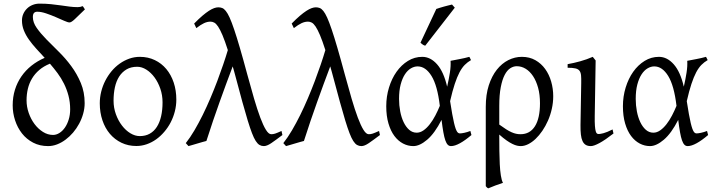

<svg xmlns="http://www.w3.org/2000/svg" viewBox="-20 -777 3884 1041"><path d="M360.4 -184.1Q360.4 -223.6 351.3 -258.1Q342.3 -292.5 327.1 -323Q312 -353.5 292 -380.4Q272 -407.2 250.5 -432.1V-431.6Q216.8 -418 192.9 -397.5Q168.9 -377 153.6 -351.3Q138.2 -325.7 131.1 -295.7Q124 -265.6 124 -232.9Q124 -198.2 135.7 -164.6Q147.5 -130.9 167.2 -104.5Q187 -78.1 212.9 -61.8Q238.8 -45.4 267.6 -45.4Q285.2 -45.4 302 -55.9Q318.8 -66.4 331.8 -85Q344.7 -103.5 352.5 -128.9Q360.4 -154.3 360.4 -184.1ZM440.4 -726.1Q404.8 -691.4 385.7 -673.3Q366.7 -655.3 356.9 -655.3Q348.1 -655.3 327.9 -664.3Q307.6 -673.3 282.2 -684.3Q256.8 -695.3 230.2 -704.3Q203.6 -713.4 181.6 -713.4Q170.9 -713.4 164.6 -707Q158.2 -700.7 158.2 -684.6Q158.2 -655.3 179 -625.7Q199.7 -596.2 231 -564.2Q262.2 -532.2 298.6 -496.6Q335 -460.9 366.2 -418.7Q397.5 -376.5 418.2 -326.9Q439 -277.3 439 -217.8Q439 -189 430.9 -160.4Q422.9 -131.8 408.9 -106Q395 -80.1 376.2 -58.1Q357.4 -36.1 335.4 -19.8Q313.5 -3.4 289.3 5.9Q265.1 15.1 241.2 15.1Q195.3 15.1 159.4 -3.7Q123.5 -22.5 99.1 -53.7Q74.7 -85 61.8 -124.5Q48.8 -164.1 48.8 -206.1Q48.8 -251 61 -290.3Q73.2 -329.6 95.9 -362.5Q118.7 -395.5 150.6 -420.9Q182.6 -446.3 222.2 -463.4Q198.7 -488.8 176.5 -513.2Q154.3 -537.6 137 -562Q119.6 -586.4 109.4 -612.1Q99.1 -637.7 99.1 -666Q99.1 -685.1 106.4 -701.7Q113.8 -718.3 126.5 -730.7Q139.2 -743.2 156.7 -750.2Q174.3 -757.3 194.3 -757.3Q227.5 -757.3 256.1 -754.4Q284.7 -751.5 309.8 -747.8Q335 -744.1 357.4 -741.2Q379.9 -738.3 401.4 -738.3Q416.5 -738.3 427.7 -743.7Q431.2 -741.2 433.3 -737.1Q435.5 -732.9 440.4 -726.1Z M861.3 -222.2Q861.3 -260.7 849.4 -295.7Q837.4 -330.6 817.9 -357.2Q798.3 -383.8 773.7 -399.4Q749 -415 724.1 -415Q690.4 -415 666.3 -400.9Q642.1 -386.7 626.2 -362.1Q610.4 -337.4 603 -303.7Q595.7 -270 595.7 -231Q595.7 -192.4 608.4 -157.5Q621.1 -122.6 641.4 -96.2Q661.6 -69.8 687 -54.4Q712.4 -39.1 737.8 -39.1Q768.6 -39.1 791.7 -52Q814.9 -64.9 830.3 -88.9Q845.7 -112.8 853.5 -146.5Q861.3 -180.2 861.3 -222.2ZM936 -236.8Q936 -204.6 928 -173.1Q919.9 -141.6 905.5 -113.8Q891.1 -85.9 870.8 -62.3Q850.6 -38.6 826.7 -21.5Q802.7 -4.4 775.4 5.1Q748 14.6 719.2 14.6Q675.3 14.6 638.7 -2.9Q602.1 -20.5 575.9 -51.3Q549.8 -82 535.4 -124.5Q521 -167 521 -216.8Q521 -249 528.8 -280.3Q536.6 -311.5 551 -339.6Q565.4 -367.7 585.2 -391.4Q605 -415 629.2 -432.1Q653.3 -449.2 680.9 -459Q708.5 -468.8 738.3 -468.8Q782.7 -468.8 819.3 -451.2Q856 -433.6 881.8 -402.6Q907.7 -371.6 921.9 -329.1Q936 -286.6 936 -236.8Z M1511.2 -44.9Q1474.6 -17.1 1450.9 -1Q1427.2 15.1 1410.6 15.1Q1397.9 15.1 1387.2 9Q1376.5 2.9 1366.5 -12.7Q1356.4 -28.3 1346.2 -55.2Q1335.9 -82 1323 -124Q1310.1 -166 1293.9 -224.9Q1277.8 -283.7 1256.8 -362.8Q1252.9 -377 1249.3 -390.6Q1245.6 -404.3 1241.7 -417Q1223.1 -368.2 1205.6 -320.3Q1188 -272.5 1170.4 -223.1Q1152.8 -173.8 1135 -121.8Q1117.2 -69.8 1099.1 -12.7Q1089.4 -10.3 1076.4 -6.6Q1063.5 -2.9 1049.8 1.2Q1036.1 5.4 1023.4 9Q1010.7 12.7 1002 15.1L987.3 -1Q1011.2 -31.2 1034.2 -70.3Q1057.1 -109.4 1078.9 -153.3Q1100.6 -197.3 1120.6 -244.4Q1140.6 -291.5 1158 -337.4Q1175.3 -383.3 1189.9 -426.3Q1204.6 -469.2 1215.3 -505.4Q1199.2 -555.7 1186.3 -586.2Q1173.3 -616.7 1162.4 -633.1Q1151.4 -649.4 1141.4 -654.5Q1131.3 -659.7 1121.1 -659.7Q1104 -659.7 1086.2 -651.4Q1068.4 -643.1 1044.4 -624.5L1032.7 -649.4Q1057.1 -674.3 1076.9 -691.2Q1096.7 -708 1112.5 -718.3Q1128.4 -728.5 1140.9 -732.9Q1153.3 -737.3 1163.6 -737.3Q1174.8 -737.3 1184.6 -733.6Q1194.3 -730 1204.3 -717.5Q1214.4 -705.1 1225.1 -681.4Q1235.8 -657.7 1249.5 -617.4Q1263.2 -577.1 1280.5 -517.8Q1297.9 -458.5 1320.3 -375Q1339.8 -302.7 1357.4 -242.7Q1375 -182.6 1391.1 -139.6Q1407.2 -96.7 1421.9 -73Q1436.5 -49.3 1450.2 -49.3Q1456.1 -49.3 1460.9 -50Q1465.8 -50.8 1471.9 -52.7Q1478 -54.7 1486.1 -58.1Q1494.1 -61.5 1506.3 -66.9Z M2040 -44.9Q2003.4 -17.1 1979.7 -1Q1956.1 15.1 1939.5 15.1Q1926.8 15.1 1916 9Q1905.3 2.9 1895.3 -12.7Q1885.3 -28.3 1875 -55.2Q1864.7 -82 1851.8 -124Q1838.9 -166 1822.8 -224.9Q1806.6 -283.7 1785.6 -362.8Q1781.7 -377 1778.1 -390.6Q1774.4 -404.3 1770.5 -417Q1752 -368.2 1734.4 -320.3Q1716.8 -272.5 1699.2 -223.1Q1681.6 -173.8 1663.8 -121.8Q1646 -69.8 1627.9 -12.7Q1618.2 -10.3 1605.2 -6.6Q1592.3 -2.9 1578.6 1.2Q1564.9 5.4 1552.2 9Q1539.6 12.7 1530.8 15.1L1516.1 -1Q1540 -31.2 1563 -70.3Q1585.9 -109.4 1607.7 -153.3Q1629.4 -197.3 1649.4 -244.4Q1669.4 -291.5 1686.8 -337.4Q1704.1 -383.3 1718.8 -426.3Q1733.4 -469.2 1744.1 -505.4Q1728 -555.7 1715.1 -586.2Q1702.1 -616.7 1691.2 -633.1Q1680.2 -649.4 1670.2 -654.5Q1660.2 -659.7 1649.9 -659.7Q1632.8 -659.7 1615 -651.4Q1597.2 -643.1 1573.2 -624.5L1561.5 -649.4Q1585.9 -674.3 1605.7 -691.2Q1625.5 -708 1641.4 -718.3Q1657.2 -728.5 1669.7 -732.9Q1682.1 -737.3 1692.4 -737.3Q1703.6 -737.3 1713.4 -733.6Q1723.1 -730 1733.2 -717.5Q1743.2 -705.1 1753.9 -681.4Q1764.6 -657.7 1778.3 -617.4Q1792 -577.1 1809.3 -517.8Q1826.7 -458.5 1849.1 -375Q1868.7 -302.7 1886.2 -242.7Q1903.8 -182.6 1919.9 -139.6Q1936 -96.7 1950.7 -73Q1965.3 -49.3 1979 -49.3Q1984.9 -49.3 1989.7 -50Q1994.6 -50.8 2000.7 -52.7Q2006.8 -54.7 2014.9 -58.1Q2022.9 -61.5 2035.2 -66.9Z M2239.3 -57.6Q2258.3 -57.6 2276.4 -70.3Q2294.4 -83 2310.5 -103.8Q2326.7 -124.5 2340.3 -150.6Q2354 -176.8 2364.7 -203.1Q2351.6 -313.5 2319.6 -365.2Q2287.6 -417 2244.1 -417Q2225.6 -417 2207.5 -406.2Q2189.5 -395.5 2175.3 -373.8Q2161.1 -352.1 2152.3 -318.8Q2143.6 -285.6 2143.6 -240.7Q2143.6 -206.1 2149.9 -173.1Q2156.2 -140.1 2168.5 -114.5Q2180.7 -88.9 2198.5 -73.2Q2216.3 -57.6 2239.3 -57.6ZM2533.7 -451.2Q2515.1 -440.4 2500 -425.3Q2484.9 -410.2 2471.4 -384.8Q2458 -359.4 2445.6 -321.8Q2433.1 -284.2 2420.4 -228.5Q2426.8 -187.5 2431.9 -158.7Q2437 -129.9 2441.7 -110.6Q2446.3 -91.3 2450.4 -79.8Q2454.6 -68.4 2458.5 -62.7Q2462.4 -57.1 2466.3 -55.4Q2470.2 -53.7 2474.1 -53.7Q2481.9 -53.7 2497.3 -56.9Q2512.7 -60.1 2530.3 -66.9Q2531.2 -62.5 2532.7 -57.6Q2534.2 -52.7 2536.1 -44.9Q2502.4 -16.1 2474.1 -0.5Q2445.8 15.1 2425.3 15.1Q2415 15.1 2407.7 7.8Q2400.4 0.5 2394.5 -16.1Q2388.7 -32.7 2383.8 -60.1Q2378.9 -87.4 2374 -127Q2336.9 -54.2 2296.1 -19.5Q2255.4 15.1 2221.2 15.1Q2191.9 15.1 2165.3 1.2Q2138.7 -12.7 2118.4 -39.8Q2098.1 -66.9 2086.2 -107.4Q2074.2 -147.9 2074.2 -201.2Q2074.2 -253.9 2089.1 -302.5Q2104 -351.1 2130.1 -387.9Q2156.2 -424.8 2191.9 -446.8Q2227.5 -468.8 2269.5 -468.8Q2314 -468.8 2349.9 -428.2Q2385.7 -387.7 2404.3 -307.1L2405.3 -311.5Q2413.6 -347.2 2419.2 -383.1Q2424.8 -418.9 2422.9 -447.3Q2433.6 -449.2 2446.3 -451.7Q2459 -454.1 2472.7 -456.8Q2486.3 -459.5 2499.5 -462.4Q2512.7 -465.3 2524.4 -468.8Q2528.3 -463.4 2529.8 -459Q2531.2 -454.6 2533.7 -451.2ZM2285.6 -529.3Q2281.7 -530.3 2278.8 -531.5Q2275.9 -532.7 2272.9 -534.7Q2270 -536.6 2267.1 -539.1Q2264.2 -541.5 2259.8 -545.4L2345.7 -728.5Q2353.5 -731.4 2364.3 -734.6Q2375 -737.8 2386.7 -741.2Q2398.4 -744.6 2409.9 -747.3Q2421.4 -750 2430.7 -752.4L2445.8 -735.4Z M2687 -101.6Q2708.5 -85.9 2724.4 -75.9Q2740.2 -65.9 2753.4 -60.1Q2766.6 -54.2 2778.1 -51.8Q2789.6 -49.3 2802.2 -49.3Q2853 -49.3 2880.4 -92.5Q2907.7 -135.7 2907.7 -217.3Q2907.7 -264.2 2897.5 -301.3Q2887.2 -338.4 2869.9 -364.5Q2852.5 -390.6 2829.8 -404.3Q2807.1 -418 2781.7 -418Q2763.7 -418 2746.6 -407Q2729.5 -396 2716.3 -370.8Q2703.1 -345.7 2695.1 -304.4Q2687 -263.2 2687 -203.1ZM2979.5 -255.4Q2979.5 -220.7 2971.9 -187Q2964.4 -153.3 2951.2 -123.3Q2938 -93.3 2920.7 -67.9Q2903.3 -42.5 2883.8 -23.9Q2864.3 -5.4 2843.5 4.9Q2822.8 15.1 2803.2 15.1Q2794.4 15.1 2783.4 12.7Q2772.5 10.3 2758.3 3.4Q2744.1 -3.4 2726.6 -15.6Q2709 -27.8 2687 -47.4V-34.7Q2687 2.4 2687.5 41Q2688 79.6 2689.7 113.8Q2691.4 147.9 2695.6 174.6Q2699.7 201.2 2707 214.4Q2684.6 221.7 2666.3 228.5Q2647.9 235.4 2627.4 244.1Q2622.1 241.7 2619.9 239.3Q2617.7 236.8 2613.8 232.4V-197.8Q2613.8 -263.7 2630.1 -314.2Q2646.5 -364.7 2673.8 -399.2Q2701.2 -433.6 2736.3 -451.2Q2771.5 -468.8 2809.1 -468.8Q2851.1 -468.8 2882.8 -450.7Q2914.6 -432.6 2936 -402.8Q2957.5 -373 2968.5 -334.5Q2979.5 -295.9 2979.5 -255.4Z M3306.2 -53.2Q3261.2 -18.1 3230.5 -1.5Q3199.7 15.1 3183.6 15.1Q3166.5 15.1 3155.5 8.3Q3144.5 1.5 3138.2 -12.5Q3131.8 -26.4 3129.4 -48.1Q3127 -69.8 3127.4 -99.1L3131.3 -326.7Q3131.8 -352.1 3130.4 -368.2Q3128.9 -384.3 3121.8 -393.6Q3114.7 -402.8 3099.6 -406.2Q3084.5 -409.7 3057.6 -409.7V-429.2Q3089.4 -434.6 3125.5 -444.6Q3161.6 -454.6 3193.8 -468.8L3209.5 -449.2L3204.6 -147.9Q3204.1 -114.3 3205.6 -94.7Q3207 -75.2 3210 -65.2Q3212.9 -55.2 3217 -52.7Q3221.2 -50.3 3226.6 -50.3Q3233.9 -50.3 3252.2 -54.9Q3270.5 -59.6 3301.3 -75.2Z M3522.5 -57.6Q3541.5 -57.6 3559.6 -70.3Q3577.6 -83 3593.8 -103.8Q3609.9 -124.5 3623.5 -150.6Q3637.2 -176.8 3647.9 -203.1Q3634.8 -313.5 3602.8 -365.2Q3570.8 -417 3527.3 -417Q3508.8 -417 3490.7 -406.2Q3472.7 -395.5 3458.5 -373.8Q3444.3 -352.1 3435.5 -318.8Q3426.8 -285.6 3426.8 -240.7Q3426.8 -206.1 3433.1 -173.1Q3439.5 -140.1 3451.7 -114.5Q3463.9 -88.9 3481.7 -73.2Q3499.5 -57.6 3522.5 -57.6ZM3816.9 -451.2Q3798.3 -440.4 3783.2 -425.3Q3768.1 -410.2 3754.6 -384.8Q3741.2 -359.4 3728.8 -321.8Q3716.3 -284.2 3703.6 -228.5Q3710 -187.5 3715.1 -158.7Q3720.2 -129.9 3724.9 -110.6Q3729.5 -91.3 3733.6 -79.8Q3737.8 -68.4 3741.7 -62.7Q3745.6 -57.1 3749.5 -55.4Q3753.4 -53.7 3757.3 -53.7Q3765.1 -53.7 3780.5 -56.9Q3795.9 -60.1 3813.5 -66.9Q3814.5 -62.5 3815.9 -57.6Q3817.4 -52.7 3819.3 -44.9Q3785.6 -16.1 3757.3 -0.5Q3729 15.1 3708.5 15.1Q3698.2 15.1 3690.9 7.8Q3683.6 0.5 3677.7 -16.1Q3671.9 -32.7 3667 -60.1Q3662.1 -87.4 3657.2 -127Q3620.1 -54.2 3579.3 -19.5Q3538.6 15.1 3504.4 15.1Q3475.1 15.1 3448.5 1.2Q3421.9 -12.7 3401.6 -39.8Q3381.3 -66.9 3369.4 -107.4Q3357.4 -147.9 3357.4 -201.2Q3357.4 -253.9 3372.3 -302.5Q3387.2 -351.1 3413.3 -387.9Q3439.5 -424.8 3475.1 -446.8Q3510.7 -468.8 3552.7 -468.8Q3597.2 -468.8 3633.1 -428.2Q3668.9 -387.7 3687.5 -307.1L3688.5 -311.5Q3696.8 -347.2 3702.4 -383.1Q3708 -418.9 3706.1 -447.3Q3716.8 -449.2 3729.5 -451.7Q3742.2 -454.1 3755.9 -456.8Q3769.5 -459.5 3782.7 -462.4Q3795.9 -465.3 3807.6 -468.8Q3811.5 -463.4 3813 -459Q3814.5 -454.6 3816.9 -451.2Z"/></svg>

Font: Akkhara
Style: Regular
Weight: 400
Designer: J. Victor Gaultney
Version: Version 1.00 June 13, 2006, initial release